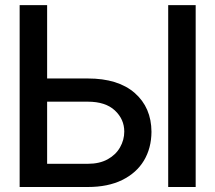

<svg xmlns="http://www.w3.org/2000/svg" viewBox="-20 -748 861 768"><path d="M585.9 -220.7Q585.4 -155.3 555.7 -105.7Q525.9 -56.2 469 -28.1Q412.1 0 331.1 0H58.6V-727.5H168.5V-434.1H331.1Q452.6 -434.1 519 -376Q585.4 -317.9 585.9 -220.7ZM331.1 -92.8Q377.9 -92.8 410.6 -110.8Q443.4 -128.9 460.2 -158.7Q477.1 -188.5 477.1 -221.7Q477.1 -271 439.5 -306.2Q401.9 -341.3 331.1 -341.3H168.5V-92.8ZM762.7 -727.5V0H652.8V-727.5Z"/></svg>

Font: Inter Tight Medium
Style: Regular
Weight: 500
Designer: Rasmus Andersson
Foundry: rsms
Version: Version 3.004; ttfautohint (v1.8.4.7-5d5b)